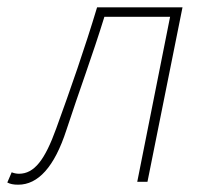

<svg xmlns="http://www.w3.org/2000/svg" viewBox="-46 -498 566 526"><path d="M4 8C58 8 103 -40 136 -142C170 -246 208 -348 240 -452H420L330 0H358L454 -478H220C186 -365 148 -256 108 -146C77 -60 48 -22 6 -22C-2 -22 -9 -24 -14 -26L-26 2C-18 6 -10 8 4 8Z"/></svg>

Font: Source Sans Pro ExtraLight
Style: Italic
Weight: 200
Italic angle: -11°
Designer: Paul D. Hunt
Foundry: Adobe Systems Incorporated
Version: Version 3.006;hotconv 1.0.111;makeotfexe 2.5.65597